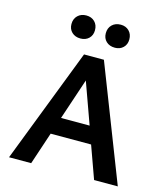

<svg xmlns="http://www.w3.org/2000/svg" viewBox="-126 -967 927 1064"><g transform="rotate(15 338.0 -435.0)"><path d="M169 -803Q169 -833 188 -851.5Q207 -870 237 -870Q267 -870 285.5 -851.5Q304 -833 304 -803Q304 -774 285.5 -756Q267 -738 237 -738Q207 -738 188 -756Q169 -774 169 -803ZM366 -803Q366 -833 385 -851.5Q404 -870 435 -870Q464 -870 482.5 -851.5Q501 -833 501 -803Q501 -774 482.5 -756Q464 -738 435 -738Q404 -738 385 -756Q366 -774 366 -803ZM447 -186H215L153 0H26L280 -658H394L650 0H514ZM412 -285 327 -521 248 -285Z"/></g></svg>

Font: Ysabeau SC
Style: Bold
Weight: 700
Designer: Christian Thalmann (Catharsis Fonts)
Version: Version 0.003